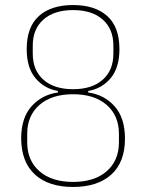

<svg xmlns="http://www.w3.org/2000/svg" viewBox="-20 -730 580 762"><path d="M270 12Q173 12 119 -37Q65 -86 64 -180Q64 -262 105 -308Q146 -354 210 -363V-369Q156 -378 121 -419.5Q86 -461 86 -535Q86 -623 134.5 -666.5Q183 -710 270 -710Q357 -710 405.5 -666.5Q454 -623 454 -535Q454 -461 419 -419.5Q384 -378 330 -369V-363Q394 -354 435 -308Q476 -262 476 -180Q476 -86 421.5 -37Q367 12 270 12ZM270 -8Q355 -8 403.5 -50.5Q452 -93 452 -165V-199Q452 -271 403.5 -313.5Q355 -356 270 -356Q185 -356 136.5 -313.5Q88 -271 88 -199V-165Q88 -93 136.5 -50.5Q185 -8 270 -8ZM270 -376Q345 -376 387.5 -413.5Q430 -451 430 -517V-549Q430 -615 387.5 -652.5Q345 -690 270 -690Q195 -690 152.5 -652.5Q110 -615 110 -549V-517Q110 -451 152.5 -413.5Q195 -376 270 -376Z"/></svg>

Font: IBM Plex Sans Cond Thin
Style: Regular
Weight: 100
Width: 3
Designer: Mike Abbink, Paul van der Laan, Pieter van Rosmalen
Foundry: Bold Monday
Version: Version 1.3